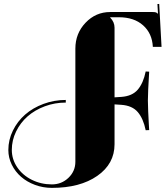

<svg xmlns="http://www.w3.org/2000/svg" viewBox="-20 -716 835 964"><path d="M240.4 227.3Q195.8 227.3 155.4 212.2Q114.9 197.1 85.7 171.5Q56.4 146 39.1 110.8Q21.9 75.6 21.9 37.2Q21.9 -14 44.8 -60.5Q67.7 -107.1 106.2 -140.7Q144.7 -174.4 198.2 -194.3Q251.7 -214.2 310.3 -214.2V-201Q255.2 -201 205 -182.3Q154.7 -163.5 118.4 -131.6Q82.2 -99.7 60.8 -55.7Q39.3 -11.8 39.3 36.7Q39.3 83.5 66.2 123.5Q93.1 163.5 139.4 186.6Q185.8 209.8 240.4 209.8Q289.3 209.8 323.9 176.6Q358.4 143.4 358.4 96.2V-472Q358.4 -548.1 409.5 -601.8Q460.7 -655.6 533.2 -655.6H746.5Q757.9 -655.6 762.7 -653.8Q767.5 -652.1 772.7 -646.9H773.2L770.5 -695.8L779.3 -696.2L791.1 -480.8H747.4Q743.9 -548.5 698.4 -588.9Q653 -629.4 576.9 -629.4H533.2V-627.6Q555.1 -605.8 555.1 -576.9V-227.3Q572.1 -228.1 589.2 -229.5Q644.2 -233.4 672 -266.2Q699.7 -299 711.5 -357.1L729 -356.2Q722.5 -250.4 722.5 -211.1Q722.5 -193.6 724 -156.7Q725.5 -119.8 727.3 -91.3L729 -62.9L711.5 -62.1Q699.7 -120.2 672 -153Q644.2 -185.8 589.2 -189.7Q572.1 -191 555.1 -191.9V7.9Q555.1 106.6 468.5 167Q382 227.3 240.4 227.3Z"/></svg>

Font: Wabroye
Style: Medium
Weight: 500
Designer: gluk
Foundry: gluk
Version: Version 0.14